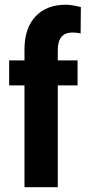

<svg xmlns="http://www.w3.org/2000/svg" viewBox="-20 -780 368 800"><path d="M82 0V-424.3H18.1V-528.3H82V-575.7Q82.5 -663.1 128.2 -711.7Q173.8 -760.3 254.4 -760.3Q278.8 -760.3 316.9 -750.5L315.9 -640.1Q301.8 -644.5 282.2 -644.5Q220.7 -644.5 220.7 -571.3V-528.3H303.2V-424.3H220.7V0Z"/></svg>

Font: TypoPRO Roboto
Style: Bold
Weight: 700
Designer: Google
Version: Version 2.136; 2016